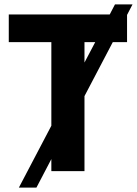

<svg xmlns="http://www.w3.org/2000/svg" viewBox="-20 -780 624 875"><path d="M365 0H214V-55L146 75H66L214 -207V-588H20V-714H480L504 -760H584L559 -712V-588H494L365 -342ZM365 -588V-495L414 -588Z"/></svg>

Font: Noto Sans
Style: Bold
Weight: 700
Designer: Monotype Design Team
Foundry: Monotype Imaging Inc.
Version: Version 2.000;GOOG;noto-source:20170915:90ef993387c0; ttfaut